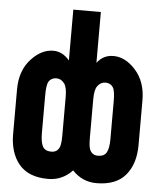

<svg xmlns="http://www.w3.org/2000/svg" viewBox="-53 -778 692 834"><g transform="rotate(5 293.0 -361.0)"><path d="M191.4 -109.4Q216.3 -109.4 226.6 -131.8Q232.9 -145 232.9 -185.1V-351.6Q232.9 -393.1 221.2 -409.2Q207 -428.7 186.5 -428.7Q164.1 -428.7 153.3 -412.1Q143.6 -397.9 143.6 -351.6V-185.1Q143.6 -147 153.8 -127.9Q164.1 -109.4 191.4 -109.4ZM394.5 -109.4Q421.9 -109.4 432.1 -127.9Q442.4 -147 442.4 -185.1V-351.6Q442.4 -397.9 432.6 -412.1Q421.9 -428.7 399.4 -428.7Q378.9 -428.7 364.7 -409.2Q353 -393.1 353 -351.6V-185.1Q353 -145 359.4 -131.8Q369.6 -109.4 394.5 -109.4ZM232.9 -732.4H353V-510.7Q379.9 -546.9 424.3 -546.9Q475.6 -546.9 519 -499.5Q566.4 -448.7 566.4 -365.7V-170.9Q566.4 -89.8 525.9 -40.5Q484.4 9.8 398.4 9.8Q336.4 9.8 293 -36.6Q249.5 9.8 187.5 9.8Q101.6 9.8 60.1 -40.5Q19.5 -89.8 19.5 -170.9V-365.7Q19.5 -448.7 66.9 -499.5Q111.3 -546.9 162.1 -546.9Q202.6 -546.9 232.9 -510.7Z"/></g></svg>

Font: Consola Mono
Style: Bold
Weight: 700
Monospace: yes
Designer: Wojciech Kalinowski "wmk69" (wmk69@o2.pl)
Foundry: Wojciech Kalinowski "wmk69" (wmk69@o2.pl)
Version: Version 2.1.0